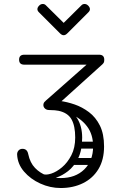

<svg xmlns="http://www.w3.org/2000/svg" viewBox="-20 -771 640 965"><path d="M285 174Q232 174 182.5 151.5Q133 129 100.5 91Q68 53 66 5Q66 -7 73.5 -15Q81 -23 93 -23Q117 -23 122 4Q131 47 156 73Q181 99 215 111.5Q249 124 285 124Q359 124 403.5 80.5Q448 37 448 -35Q448 -96 417 -136.5Q386 -177 335.5 -197.5Q285 -218 227 -218Q214 -218 206 -225.5Q198 -233 198 -243Q198 -254 206 -261Q214 -268 226 -268Q248 -268 282.5 -263.5Q317 -259 355 -246Q393 -233 427 -207.5Q461 -182 482 -140Q503 -98 503 -35Q503 32 475 78.5Q447 125 397.5 149.5Q348 174 285 174ZM231 -218Q220 -218 211 -227Q202 -238 202 -247Q202 -257 210 -265L415 -446H102Q76 -446 76 -471Q76 -496 102 -496H478Q504 -496 504 -471Q504 -463 502.5 -458.5Q501 -454 495 -448L249 -226Q241 -218 231 -218ZM197 104Q211 110 237.5 101.5Q264 93 291.5 70Q319 47 338.5 9.5Q358 -28 358 -80Q358 -138 339.5 -171Q321 -204 275 -214L299 -242Q340 -219 366.5 -178.5Q393 -138 393 -79Q393 -15 372 26Q351 67 321.5 89.5Q292 112 264.5 121Q237 130 223 130ZM381 -24Q363 -24 363 -41Q363 -47 366.5 -53Q370 -59 380 -59H474Q492 -59 492 -42Q492 -35 488 -29.5Q484 -24 475 -24ZM350 58Q332 58 332 41Q332 35 335.5 29Q339 23 349 23H443Q461 23 461 40Q461 47 457 52.5Q453 58 444 58ZM210 -745 300 -656 390 -745Q396 -751 405 -751Q415 -751 423 -743Q432 -734 432 -725Q432 -717 425 -710L318 -603Q309 -594 300 -594Q291 -594 282 -603L175 -710Q168 -717 168 -725Q168 -734 177 -743Q185 -751 195 -751Q204 -751 210 -745Z"/></svg>

Font: Agu Display
Style: Regular
Weight: 400
Designer: Oluwaseun Badejo
Version: Version 1.103